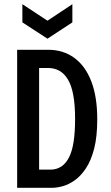

<svg xmlns="http://www.w3.org/2000/svg" viewBox="-20 -898 529 918"><path d="M121 0V-87H222Q250 -87 272.5 -101.5Q295 -116 310 -145.5Q325 -175 332 -220.5Q339 -266 339 -329Q339 -396 330.5 -442.5Q322 -489 305 -517.5Q288 -546 264 -559.5Q240 -573 209 -573H121V-660H210Q282 -660 335 -621.5Q388 -583 416.5 -509Q445 -435 445 -328Q445 -244 430 -186.5Q415 -129 390 -92Q365 -55 336 -35Q307 -15 279 -7.5Q251 0 229 0ZM62 0V-660H167V0ZM87 -878 207 -799 326 -878V-791L207 -713L87 -791Z"/></svg>

Font: Bricolage Grotesque Condensed Medium
Style: Regular
Weight: 500
Width: 3
Designer: Mathieu Triay
Foundry: Atelier Triay
Version: Version 1.000;gftools[0.9.30]